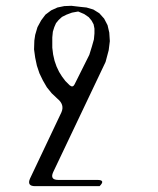

<svg xmlns="http://www.w3.org/2000/svg" viewBox="-20 -515 540 658"><path d="M162.1 75.2Q150.4 101.6 179.7 101.6H313.5Q342.8 101.6 321.3 123H100.6Q71.3 123 83 96.7L190.4 -129.9Q202.1 -156.2 176.8 -176.8L157.2 -195.3L140.6 -215.8L127 -239.3L115.2 -263.7L106.4 -290L100.6 -317.4L96.7 -345.7L97.7 -376L100.6 -395.5L108.4 -421.9L121.1 -445.3L135.7 -464.8L155.3 -479.5L176.8 -489.3L200.2 -494.1L224.6 -495.1L257.8 -491.2L276.4 -489.3L299.8 -482.4L320.3 -469.7L336.9 -451.2L348.6 -428.7L354.5 -403.3L356.4 -374L352.5 -342.8L341.8 -302.7ZM301.8 -379.9 303.7 -400.4V-417L300.8 -431.6L293.9 -444.3L284.2 -456.1L268.6 -466.8L248 -475.6L226.6 -471.7L208 -464.8L192.4 -457L180.7 -446.3L171.9 -435.5L166 -421.9L161.1 -406.2L159.2 -386.7V-370.1V-351.6L162.1 -328.1L167 -306.6L173.8 -287.1L182.6 -268.6L192.4 -252.9L204.1 -237.3L218.8 -222.7Q229.5 -213.9 235.4 -225.6L286.1 -327.1L294.9 -355.5Z"/></svg>

Font: B2 Hana
Style: Regular
Weight: 500
Version: 2020-08-05; (max)